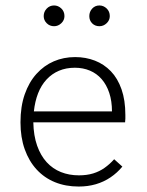

<svg xmlns="http://www.w3.org/2000/svg" viewBox="-20 -673 540 703"><path d="M268 10Q220 10 181 -6Q142 -22 114 -52.5Q86 -83 70.5 -126.5Q55 -170 55 -225Q55 -283 70.5 -327.5Q86 -372 113.5 -402.5Q141 -433 177 -448.5Q213 -464 255 -464Q294 -464 327.5 -451Q361 -438 386 -412Q411 -386 425 -346Q439 -306 439 -252Q439 -244 439 -238.5Q439 -233 438 -225H102Q103 -176 116 -139.5Q129 -103 151 -79Q173 -55 203 -43Q233 -31 269 -31Q298 -31 321 -38Q344 -45 363 -58.5Q382 -72 398 -90L428 -63Q409 -40 384.5 -23.5Q360 -7 331 1.5Q302 10 268 10ZM104 -265H390Q390 -303 380 -333Q370 -363 352 -383.5Q334 -404 309 -414.5Q284 -425 254 -425Q222 -425 196 -414Q170 -403 150.5 -382Q131 -361 119.5 -331.5Q108 -302 104 -265ZM178 -577Q162 -577 151 -588Q140 -599 140 -614Q140 -630 151 -641.5Q162 -653 178 -653Q193 -653 204.5 -642Q216 -631 216 -614Q216 -599 204.5 -588Q193 -577 178 -577ZM344 -577Q328 -577 317.5 -587.5Q307 -598 307 -614Q307 -630 317.5 -641.5Q328 -653 344 -653Q359 -653 370.5 -642Q382 -631 382 -614Q382 -599 370.5 -588Q359 -577 344 -577Z"/></svg>

Font: Inconsolata Light
Style: Regular
Weight: 300
Designer: Raph Levien, Cyreal, Brenton Simpson
Foundry: Raph Levien, Cyreal, Google
Version: Version 3.001